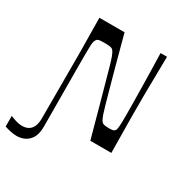

<svg xmlns="http://www.w3.org/2000/svg" viewBox="-226 -852 1149 1210"><g transform="rotate(30 348.5 -247.0)"><path d="M-22 189V112Q-5 119 18 126.5Q41 134 64 134Q94 134 113 121.5Q132 109 141 86Q150 63 150 32Q150 -28 150 -69Q150 -110 150 -141.5Q150 -173 150 -202.5Q150 -232 150 -266.5Q150 -301 150 -350Q150 -377 150 -396.5Q150 -416 150 -437.5Q150 -459 149.5 -490.5Q149 -522 148.5 -572Q148 -622 147 -700H330Q364 -572 388.5 -482Q413 -392 429.5 -333Q446 -274 456 -238.5Q466 -203 472.5 -184.5Q479 -166 483 -158Q487 -150 491 -144Q498 -134 509.5 -130.5Q521 -127 545 -127Q566 -127 575 -129Q584 -131 588 -137Q592 -140 594.5 -148.5Q597 -157 598.5 -179Q600 -201 600 -245Q600 -276 599.5 -325.5Q599 -375 598 -436Q597 -497 595.5 -564.5Q594 -632 592 -700H639Q638 -638 637.5 -595Q637 -552 636.5 -520Q636 -488 635.5 -462.5Q635 -437 635 -410.5Q635 -384 635 -350Q635 -323 635 -303.5Q635 -284 635 -262.5Q635 -241 635.5 -209.5Q636 -178 636.5 -128Q637 -78 638 0H485Q449 -133 423 -226Q397 -319 380.5 -379.5Q364 -440 353.5 -476Q343 -512 336.5 -529Q330 -546 326 -553Q322 -560 318 -565Q310 -574 296.5 -576.5Q283 -579 254 -579Q224 -579 213.5 -576.5Q203 -574 198 -566Q193 -560 190 -550Q187 -540 186 -519Q185 -498 185 -456Q185 -413 185 -336.5Q185 -260 186 -158.5Q187 -57 187 67Q187 104 178.5 130Q170 156 152 173Q137 189 114.5 197.5Q92 206 67 206Q45 206 22 201Q-1 196 -22 189Z"/></g></svg>

Font: Ojuju Medium
Style: Regular
Weight: 500
Designer: Chisaokwu Joboson, Mirko Velimirovic
Foundry: Udi Foundry
Version: Version 1.000